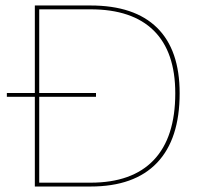

<svg xmlns="http://www.w3.org/2000/svg" viewBox="-20 -680 731 700"><path d="M635 -340Q635 -173 552.5 -86.5Q470 0 310 0H107V-327H5V-341H107V-660H310Q470 -660 552.5 -579Q635 -498 635 -340ZM619 -340Q619 -491 540.5 -568.5Q462 -646 310 -646H123V-341H330V-327H123V-14H310Q462 -14 540.5 -96.5Q619 -179 619 -340Z"/></svg>

Font: Work Sans Hairline
Style: Regular
Weight: 400
Designer: Wei Huang
Foundry: Wei Huang
Version: Version 1.032